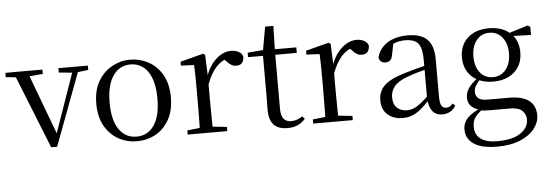

<svg xmlns="http://www.w3.org/2000/svg" viewBox="-64 -846 3652 1280"><g transform="rotate(-5 1762.5 -206.0)"><path d="M253 5 45 -516H137L306 -63H289L295 -76L449 -516H488L293 5ZM-8 -487V-516H240V-487L131 -477H90ZM347 -487V-516H544V-487L463 -477H446Z M827 15Q761 15 704.5 -16Q648 -47 613 -107.5Q578 -168 578 -258Q578 -348 614 -408.5Q650 -469 707 -500Q764 -531 827 -531Q892 -531 949 -500.5Q1006 -470 1041.5 -409Q1077 -348 1077 -258Q1077 -168 1042 -107Q1007 -46 950.5 -15.5Q894 15 827 15ZM827 -16Q902 -16 944.5 -78Q987 -140 987 -257Q987 -373 944.5 -436Q902 -499 827 -499Q753 -499 710 -436Q667 -373 667 -257Q667 -140 710 -78Q753 -16 827 -16Z M1167 0V-28L1278 -40H1319L1432 -28V0ZM1250 0Q1251 -24 1251.5 -65Q1252 -106 1252.5 -150.5Q1253 -195 1253 -229V-289Q1253 -341 1252.5 -381Q1252 -421 1250 -458L1162 -462V-488L1316 -528L1329 -520L1335 -379V-378V-229Q1335 -195 1335.5 -150.5Q1336 -106 1336.5 -65Q1337 -24 1338 0ZM1334 -319 1313 -371H1331Q1346 -420 1373 -455.5Q1400 -491 1433.5 -511Q1467 -531 1502 -531Q1531 -531 1553 -519.5Q1575 -508 1582 -486Q1581 -459 1569 -444Q1557 -429 1530 -429Q1511 -429 1496 -438.5Q1481 -448 1464 -467L1441 -489L1486 -487Q1434 -473 1397.5 -432.5Q1361 -392 1334 -319Z M1754 -479V-516H1939V-479ZM1835 15Q1772 15 1742 -18Q1712 -51 1712 -118Q1712 -142 1712.5 -161Q1713 -180 1713 -207V-479H1613V-509L1734 -519L1714 -504L1744 -672H1799L1795 -501V-489V-118Q1795 -71 1812.5 -50Q1830 -29 1863 -29Q1885 -29 1902 -35.5Q1919 -42 1939 -54L1954 -37Q1933 -12 1904 1.5Q1875 15 1835 15Z M2007 0V-28L2118 -40H2159L2272 -28V0ZM2090 0Q2091 -24 2091.5 -65Q2092 -106 2092.5 -150.5Q2093 -195 2093 -229V-289Q2093 -341 2092.5 -381Q2092 -421 2090 -458L2002 -462V-488L2156 -528L2169 -520L2175 -379V-378V-229Q2175 -195 2175.5 -150.5Q2176 -106 2176.5 -65Q2177 -24 2178 0ZM2174 -319 2153 -371H2171Q2186 -420 2213 -455.5Q2240 -491 2273.5 -511Q2307 -531 2342 -531Q2371 -531 2393 -519.5Q2415 -508 2422 -486Q2421 -459 2409 -444Q2397 -429 2370 -429Q2351 -429 2336 -438.5Q2321 -448 2304 -467L2281 -489L2326 -487Q2274 -473 2237.5 -432.5Q2201 -392 2174 -319Z M2604 15Q2544 15 2505 -19Q2466 -53 2466 -115Q2466 -154 2483 -184.5Q2500 -215 2539.5 -239Q2579 -263 2645 -282Q2687 -295 2733 -307Q2779 -319 2819 -328V-303Q2779 -293 2738 -281.5Q2697 -270 2663 -257Q2599 -234 2572.5 -202Q2546 -170 2546 -128Q2546 -82 2571.5 -58Q2597 -34 2639 -34Q2662 -34 2684 -43Q2706 -52 2734 -74Q2762 -96 2800 -134L2809 -87H2785Q2754 -54 2726.5 -31Q2699 -8 2670 3.5Q2641 15 2604 15ZM2871 14Q2826 14 2803.5 -16.5Q2781 -47 2778 -100V-103V-359Q2778 -415 2766 -445.5Q2754 -476 2729 -488Q2704 -500 2664 -500Q2635 -500 2606 -491.5Q2577 -483 2544 -465L2587 -492L2571 -413Q2567 -386 2554.5 -375Q2542 -364 2523 -364Q2487 -364 2479 -400Q2494 -461 2548 -496Q2602 -531 2686 -531Q2773 -531 2815.5 -489.5Q2858 -448 2858 -355V-108Q2858 -61 2869 -44.5Q2880 -28 2900 -28Q2913 -28 2923 -33.5Q2933 -39 2945 -52L2961 -37Q2945 -11 2922.5 1.5Q2900 14 2871 14Z M3216 260Q3141 260 3095.5 242.5Q3050 225 3029 195.5Q3008 166 3008 128Q3008 81 3041.5 48Q3075 15 3141 -11L3146 -2Q3107 27 3089 52Q3071 77 3071 114Q3071 168 3109.5 196Q3148 224 3218 224Q3323 224 3376 187.5Q3429 151 3429 97Q3429 63 3405 38.5Q3381 14 3318 14H3195Q3172 14 3154 13Q3136 12 3120 7V4Q3043 -15 3043 -84Q3043 -116 3062.5 -145Q3082 -174 3127 -209V-218L3150 -206Q3124 -179 3111.5 -160Q3099 -141 3099 -116Q3099 -90 3117 -74Q3135 -58 3176 -58H3322Q3383 -58 3422.5 -42.5Q3462 -27 3481 3Q3500 33 3500 75Q3500 121 3467.5 163.5Q3435 206 3371.5 233Q3308 260 3216 260ZM3228 -174Q3168 -174 3124 -196.5Q3080 -219 3056.5 -259Q3033 -299 3033 -352Q3033 -433 3085.5 -482Q3138 -531 3229 -531Q3275 -531 3312 -518Q3349 -505 3373 -480L3376 -478Q3424 -432 3424 -352Q3424 -299 3400 -259Q3376 -219 3332 -196.5Q3288 -174 3228 -174ZM3228 -204Q3282 -204 3315 -245Q3348 -286 3348 -353Q3348 -420 3315 -460.5Q3282 -501 3229 -501Q3175 -501 3142.5 -460Q3110 -419 3110 -352Q3110 -285 3142 -244.5Q3174 -204 3228 -204ZM3343 -467V-484H3349L3488 -527L3505 -516V-462Z"/></g></svg>

Font: Noto Serif TC
Style: Regular
Weight: 400
Designer: Ryoko NISHIZUKA  (kana & ideographs); Frank Grießhammer (Latin, Greek & Cyrillic); Wenlong ZHANG  (bopomofo); Sandoll Co
Foundry: Adobe
Version: Version 2.003-H1;hotconv 1.1.1;makeotfexe 2.6.0